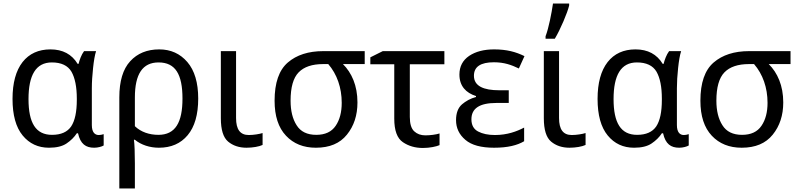

<svg xmlns="http://www.w3.org/2000/svg" viewBox="-20 -825 4509 1085"><path d="M273.9 -63C182.1 -63 141.1 -130.4 141.1 -265.1C141.1 -399.9 182.6 -472.2 272.9 -472.2C326.2 -472.2 363.3 -454.6 383.8 -419.9C403.8 -384.8 414.1 -334 414.1 -267.1V-261.2C414.1 -192.4 403.3 -142.6 382.3 -110.8C360.8 -79.1 324.7 -63 273.9 -63ZM256.8 9.8C298.8 9.8 332 2 356 -14.2C379.9 -30.3 399.4 -49.3 414.1 -71.8H420.9C434.6 -10.7 465.3 9.8 512.2 9.8C533.2 9.8 555.7 3.4 565.9 -2.9V-66.9C555.7 -63.5 546.4 -62 538.1 -62C516.6 -62 499 -76.7 499 -118.2V-326.2C499 -361.3 501.5 -399.4 505.9 -440.4C510.3 -481.4 515.6 -513.2 522.9 -536.1H455.1C439.9 -516.1 429.7 -486.8 423.8 -463.9H418.9C385.7 -518.6 334.5 -545.9 265.1 -545.9C197.8 -545.9 145 -522 107.4 -474.1C69.8 -425.8 50.8 -356.4 50.8 -266.1C50.8 -174.8 69.8 -106 107.9 -59.6C146 -13.2 195.8 9.8 256.8 9.8Z M1100.1 -268.1C1100.1 -357.9 1079.6 -426.8 1038.6 -474.6C997.6 -522 944.8 -545.9 879.9 -545.9C811 -545.9 756.3 -523.4 715.8 -479C674.8 -434.6 654.3 -366.2 654.3 -274.9V240.2H742.2V98.1C742.2 38.1 740.2 -12.2 736.8 -35.2H742.2C777.8 -5.9 827.1 9.8 877.9 9.8C946.8 9.8 1001 -13.7 1040.5 -61C1080.1 -108.4 1100.1 -177.2 1100.1 -268.1ZM876 -472.2C971.2 -472.2 1011.2 -405.3 1011.2 -268.1C1011.2 -133.3 971.2 -63 875 -63C824.2 -63 776.9 -78.6 742.2 -111.8V-273.9C742.2 -406.2 785.6 -472.2 876 -472.2Z M1228 -536.1V-157.2C1228 -91.8 1241.7 -47.9 1269 -24.9C1296.4 -2 1331.1 9.8 1373 9.8C1407.7 9.8 1444.8 3.4 1463.9 -5.9V-73.2C1446.3 -67.4 1412.6 -62 1385.7 -62C1336.9 -62 1314 -93.8 1314 -158.2V-536.1Z M2000 -246.1C2000 -341.8 1967.3 -413.6 1918 -462.9H2041V-536.1H1807.1C1723.1 -536.1 1656.2 -514.6 1606.4 -471.7C1556.6 -428.7 1531.7 -356.9 1531.7 -255.9C1531.7 -169.4 1553.2 -103.5 1596.2 -58.1C1638.7 -12.7 1695.3 9.8 1765.1 9.8C1842.3 9.8 1900.9 -14.6 1940.4 -64C1980 -112.8 2000 -173.3 2000 -246.1ZM1622.1 -255.9C1622.1 -331.5 1637.2 -384.8 1667.5 -416C1697.8 -447.3 1744.1 -462.9 1806.2 -462.9H1835C1884.3 -405.8 1911.1 -329.6 1911.1 -244.1C1911.1 -191.4 1899.9 -147.9 1877 -114.3C1854 -80.1 1817.4 -63 1767.1 -63C1715.8 -63 1678.7 -81.1 1656.2 -117.2C1633.3 -152.8 1622.1 -199.2 1622.1 -255.9Z M2143.1 -536.1 2072.8 -501V-461.9H2208V-154.8C2208 -87.9 2224.1 -43.5 2256.8 -21.5C2289.1 0.5 2326.7 11.2 2370.1 11.2C2408.7 11.2 2446.8 2.9 2463.9 -4.9V-70.8C2444.3 -64.5 2410.6 -60.1 2383.8 -60.1C2357.9 -60.1 2336.9 -67.9 2320.8 -83C2304.2 -98.1 2295.9 -125.5 2295.9 -164.1V-461.9H2491.2V-536.1Z M2801.3 -314.9C2712.9 -314.9 2658.2 -338.4 2658.2 -397C2658.2 -447.8 2695.8 -473.1 2771 -473.1C2829.6 -473.1 2870.6 -458 2912.1 -438L2943.8 -507.8C2895 -531.7 2844.2 -545.9 2772 -545.9C2714.8 -545.9 2668 -533.7 2631.3 -509.3C2594.7 -484.4 2576.2 -449.2 2576.2 -403.8C2576.2 -338.9 2612.8 -300.3 2669.9 -282.2V-276.9C2639.2 -268.6 2612.8 -254.4 2590.8 -235.4C2568.4 -215.8 2557.1 -186 2557.1 -146C2557.1 -101.6 2574.7 -64.5 2609.9 -34.7C2644.5 -4.9 2698.7 9.8 2772 9.8C2849.6 9.8 2903.3 -3.9 2941.9 -26.9V-104C2900.9 -82.5 2846.7 -62 2776.9 -62C2738.3 -62 2706.5 -68.8 2681.6 -82C2656.7 -95.2 2644 -118.2 2644 -150.9C2644 -211.9 2689 -243.2 2785.2 -243.2H2855V-314.9Z M3053.2 -536.1V-157.2C3053.2 -91.8 3066.9 -47.9 3094.2 -24.9C3121.6 -2 3156.2 9.8 3198.2 9.8C3232.9 9.8 3270 3.4 3289.1 -5.9V-73.2C3271.5 -67.4 3237.8 -62 3210.9 -62C3162.1 -62 3139.2 -93.8 3139.2 -158.2V-536.1ZM3115.2 -606C3131.8 -633.8 3147.9 -667 3164.1 -704.6C3180.2 -742.2 3190.9 -772 3196.3 -793.9V-805.2H3105C3097.2 -752 3081.1 -667 3063 -620.1V-606Z M3580.1 -63C3488.3 -63 3447.3 -130.4 3447.3 -265.1C3447.3 -399.9 3488.8 -472.2 3579.1 -472.2C3632.3 -472.2 3669.4 -454.6 3689.9 -419.9C3710 -384.8 3720.2 -334 3720.2 -267.1V-261.2C3720.2 -192.4 3709.5 -142.6 3688.5 -110.8C3667 -79.1 3630.9 -63 3580.1 -63ZM3563 9.8C3605 9.8 3638.2 2 3662.1 -14.2C3686 -30.3 3705.6 -49.3 3720.2 -71.8H3727.1C3740.7 -10.7 3771.5 9.8 3818.4 9.8C3839.4 9.8 3861.8 3.4 3872.1 -2.9V-66.9C3861.8 -63.5 3852.5 -62 3844.2 -62C3822.8 -62 3805.2 -76.7 3805.2 -118.2V-326.2C3805.2 -361.3 3807.6 -399.4 3812 -440.4C3816.4 -481.4 3821.8 -513.2 3829.1 -536.1H3761.2C3746.1 -516.1 3735.8 -486.8 3730 -463.9H3725.1C3691.9 -518.6 3640.6 -545.9 3571.3 -545.9C3503.9 -545.9 3451.2 -522 3413.6 -474.1C3376 -425.8 3356.9 -356.4 3356.9 -266.1C3356.9 -174.8 3376 -106 3414.1 -59.6C3452.1 -13.2 3502 9.8 3563 9.8Z M4406.2 -246.1C4406.2 -341.8 4373.5 -413.6 4324.2 -462.9H4447.3V-536.1H4213.4C4129.4 -536.1 4062.5 -514.6 4012.7 -471.7C3962.9 -428.7 3938 -356.9 3938 -255.9C3938 -169.4 3959.5 -103.5 4002.4 -58.1C4044.9 -12.7 4101.6 9.8 4171.4 9.8C4248.5 9.8 4307.1 -14.6 4346.7 -64C4386.2 -112.8 4406.2 -173.3 4406.2 -246.1ZM4028.3 -255.9C4028.3 -331.5 4043.5 -384.8 4073.7 -416C4104 -447.3 4150.4 -462.9 4212.4 -462.9H4241.2C4290.5 -405.8 4317.4 -329.6 4317.4 -244.1C4317.4 -191.4 4306.2 -147.9 4283.2 -114.3C4260.3 -80.1 4223.6 -63 4173.3 -63C4122.1 -63 4085 -81.1 4062.5 -117.2C4039.6 -152.8 4028.3 -199.2 4028.3 -255.9Z"/></svg>

Font: Avrile Sans
Style: Regular
Weight: 400
Designer: Monotype Design Team, Google (font), Stefan Peev (BGR Cyrillic), Cristiano Sobral (main changes)
Foundry: The Avrile Sans Project Authors
Version: Version 3.110